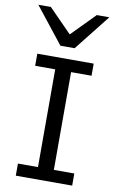

<svg xmlns="http://www.w3.org/2000/svg" viewBox="-106 -1048 687 1105"><g transform="rotate(10 238.0 -495.5)"><path d="M397.9 -712.9V-642.1H278.3V-70.8H397.9V0H68.4V-70.8H185.5V-642.1H68.4V-712.9ZM98.6 -991.2 232.9 -854.5 367.2 -991.2H440.4L274.4 -781.2H191.4L25.4 -991.2Z"/></g></svg>

Font: Andika Compact
Style: Regular
Weight: 400
Designer: Victor Gaultney, Annie Olsen, Julie Remington, Don Collingsworth, Eric Hays, Becca Hirsbrunner
Foundry: SIL International
Version: Version 5.000 ; LnSpcTght